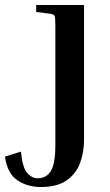

<svg xmlns="http://www.w3.org/2000/svg" viewBox="-127 -527 442 770"><path d="M18 -479V-507H210V34Q210 84 194 127Q178 170 140 196.5Q102 223 37 223Q-18 223 -58 195.5Q-98 168 -107 101L-43 81Q-37 145 -18 166.5Q1 188 23 188Q59 188 77 159Q95 130 95 54V-423Q95 -457 92 -463.5Q89 -470 73 -472Z"/></svg>

Font: Inria Serif
Style: Bold
Weight: 700
Designer: Black Foundry Team
Foundry: Black Foundry
Version: Version 1.000; ttfautohint (v1.8.3)